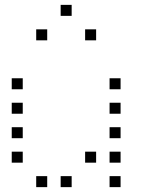

<svg xmlns="http://www.w3.org/2000/svg" viewBox="-20 -793 640 785"><path d="M229 -773Q228 -773 228 -773Q228 -773 228 -772V-729Q228 -728 228 -728Q228 -728 229 -728H272Q273 -728 273 -728Q273 -728 273 -729V-772Q273 -773 273 -773Q273 -773 272 -773ZM129 -673Q128 -673 128 -673Q128 -673 128 -672V-629Q128 -628 128 -628Q128 -628 129 -628H172Q173 -628 173 -628Q173 -628 173 -629V-672Q173 -673 173 -673Q173 -673 172 -673ZM329 -673Q328 -673 328 -673Q328 -673 328 -672V-629Q328 -628 328 -628Q328 -628 329 -628H372Q373 -628 373 -628Q373 -628 373 -629V-672Q373 -673 373 -673Q373 -673 372 -673ZM29 -473Q28 -473 28 -473Q28 -473 28 -472V-429Q28 -428 28 -428Q28 -428 29 -428H72Q73 -428 73 -428Q73 -428 73 -429V-472Q73 -473 73 -473Q73 -473 72 -473ZM429 -473Q428 -473 428 -473Q428 -473 428 -472V-429Q428 -428 428 -428Q428 -428 429 -428H472Q473 -428 473 -428Q473 -428 473 -429V-472Q473 -473 473 -473Q473 -473 472 -473ZM29 -373Q28 -373 28 -373Q28 -373 28 -372V-329Q28 -328 28 -328Q28 -328 29 -328H72Q73 -328 73 -328Q73 -328 73 -329V-372Q73 -373 73 -373Q73 -373 72 -373ZM429 -373Q428 -373 428 -373Q428 -373 428 -372V-329Q428 -328 428 -328Q428 -328 429 -328H472Q473 -328 473 -328Q473 -328 473 -329V-372Q473 -373 473 -373Q473 -373 472 -373ZM29 -273Q28 -273 28 -273Q28 -273 28 -272V-229Q28 -228 28 -228Q28 -228 29 -228H72Q73 -228 73 -228Q73 -228 73 -229V-272Q73 -273 73 -273Q73 -273 72 -273ZM429 -273Q428 -273 428 -273Q428 -273 428 -272V-229Q428 -228 428 -228Q428 -228 429 -228H472Q473 -228 473 -228Q473 -228 473 -229V-272Q473 -273 473 -273Q473 -273 472 -273ZM29 -173Q28 -173 28 -173Q28 -173 28 -172V-129Q28 -128 28 -128Q28 -128 29 -128H72Q73 -128 73 -128Q73 -128 73 -129V-172Q73 -173 73 -173Q73 -173 72 -173ZM329 -173Q328 -173 328 -173Q328 -173 328 -172V-129Q328 -128 328 -128Q328 -128 329 -128H372Q373 -128 373 -128Q373 -128 373 -129V-172Q373 -173 373 -173Q373 -173 372 -173ZM429 -173Q428 -173 428 -173Q428 -173 428 -172V-129Q428 -128 428 -128Q428 -128 429 -128H472Q473 -128 473 -128Q473 -128 473 -129V-172Q473 -173 473 -173Q473 -173 472 -173ZM129 -73Q128 -73 128 -73Q128 -73 128 -72V-29Q128 -28 128 -28Q128 -28 129 -28H172Q173 -28 173 -28Q173 -28 173 -29V-72Q173 -73 173 -73Q173 -73 172 -73ZM229 -73Q228 -73 228 -73Q228 -73 228 -72V-29Q228 -28 228 -28Q228 -28 229 -28H272Q273 -28 273 -28Q273 -28 273 -29V-72Q273 -73 273 -73Q273 -73 272 -73ZM429 -73Q428 -73 428 -73Q428 -73 428 -72V-29Q428 -28 428 -28Q428 -28 429 -28H472Q473 -28 473 -28Q473 -28 473 -29V-72Q473 -73 473 -73Q473 -73 472 -73Z"/></svg>

Font: Doto Light
Style: Regular
Weight: 300
Monospace: yes
Version: Version 1.000